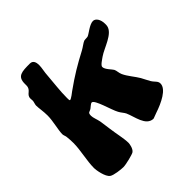

<svg xmlns="http://www.w3.org/2000/svg" viewBox="-197 -837 1008 1008"><g transform="rotate(-45 307.0 -333.0)"><path d="M608 -551C609 -556 609 -562 609 -567C609 -600 593 -623 574 -623C548 -623 511 -590 497 -585C492 -583 477 -584 469 -582C458 -578 440 -563 423 -554C353 -517 307 -490 237 -440C232 -436 204 -414 196 -414C192 -414 192 -421 192 -433C192 -488 199 -532 203 -588C204 -613 211 -638 211 -659C211 -679 205 -699 182 -699C122 -699 88 -698 88 -643C88 -639 88 -635 88 -631C88 -594 54 -599 54 -567C54 -562 55 -556 55 -550C55 -543 49 -528 49 -520C49 -500 55 -472 55 -440C55 -399 40 -347 40 -316C40 -308 45 -299 46 -291C48 -275 49 -256 49 -242C49 -188 32 -127 32 -72C32 -59 41 2 64 17C78 27 127 33 145 33C164 33 225 18 234 11C250 -1 254 -32 254 -38C254 -70 242 -119 237 -159C234 -176 232 -201 228 -223C224 -243 215 -263 215 -278C215 -304 225 -296 240 -307C244 -309 259 -325 267 -325C288 -325 313 -223 330 -193C337 -179 350 -166 355 -155C374 -113 381 -38 435 -35C440 -35 453 -42 469 -47C523 -65 593 -98 593 -140C593 -159 577 -166 565 -186C556 -201 548 -219 540 -233C525 -259 497 -290 484 -319C477 -334 478 -351 472 -362C466 -373 438 -398 438 -417C437 -429 466 -446 478 -455C515 -481 599 -503 608 -551Z"/></g></svg>

Font: Freckle Face
Style: Regular
Weight: 400
Designer: Astigmatic (AOETI)
Foundry: Astigmatic (AOETI)
Version: Version 1.000